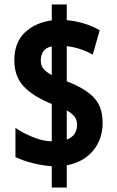

<svg xmlns="http://www.w3.org/2000/svg" viewBox="-20 -779 521 857"><path d="M211 -37Q170 -40 127.5 -50.5Q85 -61 49 -78V-208Q83 -185 127 -167Q171 -149 211 -148V-315Q127 -349 85.5 -393.5Q44 -438 44 -510Q44 -589 90.5 -633.5Q137 -678 211 -688V-759H278V-689Q314 -686 352 -675Q390 -664 425 -644L394 -535Q366 -551 336 -560.5Q306 -570 278 -573V-416Q361 -384 399.5 -343Q438 -302 438 -231Q438 -158 396 -107Q354 -56 278 -41V58H211ZM211 -572Q184 -566 173 -549.5Q162 -533 162 -508Q162 -487 173.5 -472.5Q185 -458 211 -444ZM278 -156Q302 -165 313 -182Q324 -199 324 -222Q324 -244 312 -259Q300 -274 278 -286Z"/></svg>

Font: Noto Sans Hebrew ExtraCondensed ExtraBold
Style: Regular
Weight: 800
Width: 2
Designer: Monotype Design Team
Foundry: Monotype Imaging Inc.
Version: Version 2.004; ttfautohint (v1.8.4.7-5d5b)